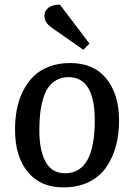

<svg xmlns="http://www.w3.org/2000/svg" viewBox="-20 -795 579 829"><path d="M366.2 -606.9 339.8 -580.1 201.2 -676.8Q170.4 -700.2 171.9 -728Q171.9 -748 189 -761.5Q206.1 -774.9 238.8 -774.9ZM44.9 -234.9Q44.9 -281.2 52.7 -322.5Q60.5 -363.8 78.9 -400.9Q97.2 -438 124 -464.8Q150.9 -491.7 191.7 -507.3Q232.4 -522.9 283.2 -522.9Q384.3 -522.9 439.2 -455.6Q494.1 -388.2 494.1 -273.9Q494.1 -214.8 480.5 -164.6Q466.8 -114.3 439 -73.5Q411.1 -32.7 363.8 -9.3Q316.4 14.2 253.9 14.2Q154.3 14.2 99.6 -53Q44.9 -120.1 44.9 -234.9ZM261.2 -46.9Q389.2 -46.9 389.2 -274.9Q389.2 -461.9 275.9 -461.9Q246.1 -461.9 223.4 -449Q200.7 -436 187 -415.3Q173.3 -394.5 164.8 -363.8Q156.2 -333 153.1 -301.5Q149.9 -270 149.9 -231.9Q149.9 -145.5 177 -96.2Q204.1 -46.9 261.2 -46.9Z"/></svg>

Font: Literata Book Medium
Style: Italic
Weight: 500
Italic angle: -3°
Designer: Latin by Veronika Burian and Jose Scaglione. Greek by Irene Vlachou. Cyrillic by Vera Evstafieva
Foundry: TypeTogether
Version: Version 1.003;PS 001.003;hotconv 1.0.88;makeotf.lib2.5.64775